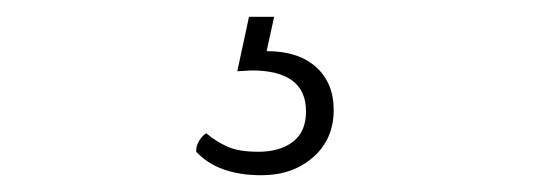

<svg xmlns="http://www.w3.org/2000/svg" viewBox="-20 -20 640 229"><path d="M298 41Q336 41 357 60Q378 79 378 111Q378 146 353.5 167.5Q329 189 292 189Q240 189 214 161V159Q214 154 217.5 148Q221 142 226 139Q238 149 251.5 155Q265 161 288 161Q314 161 329.5 149Q345 137 345 113Q345 64 280 64L263 65L277 0H307Z"/></svg>

Font: Arima Madurai Thin
Style: Regular
Weight: 250
Designer: Joana Correia and Natanael Gama
Foundry: NDISCOVER
Version: Version 1.019; ttfautohint (v1.5) -l 7 -r 28 -G 50 -x 13 -D 